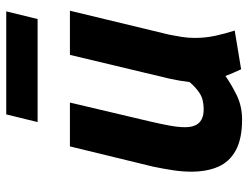

<svg xmlns="http://www.w3.org/2000/svg" viewBox="-108 -656 777 600"><g transform="rotate(-90 280.0 -356.5)"><path d="M206 12Q146 12 110 -7.5Q74 -27 58.5 -62.5Q43 -98 43 -147Q43 -174 47.5 -204Q52 -234 59 -267L122 -526H259L200 -276Q192 -242 187 -214.5Q182 -187 182 -166Q182 -147 188 -134Q194 -121 206.5 -114.5Q219 -108 238 -108Q269 -108 288 -120.5Q307 -133 323 -152Q325 -169 327.5 -183Q330 -197 334 -216L408 -526H546L471 -215Q467 -195 464 -175.5Q461 -156 461 -136Q461 -103 467.5 -72.5Q474 -42 484 -11L363 9Q359 1 351.5 -16.5Q344 -34 342 -40Q320 -24 284.5 -6Q249 12 206 12ZM198 -627 222 -725H544L520 -627Z"/></g></svg>

Font: Ubuntu Sans Mono
Style: Bold Italic
Weight: 700
Italic angle: -13.5°
Monospace: yes
Designer: Dalton Maag Ltd
Foundry: Dalton Maag Ltd
Version: Version 1.006